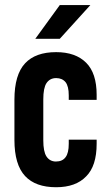

<svg xmlns="http://www.w3.org/2000/svg" viewBox="-20 -746 446 773"><path d="M38.1 -182.6V-344.7Q38.1 -445.3 81.1 -491.2Q123 -536.1 206.1 -536.1Q284.2 -536.1 327.1 -493.2Q369.1 -451.2 369.1 -364.3V-343.8H256.8V-362.3Q256.8 -398.4 244.1 -415Q230.5 -431.6 206.1 -431.6Q180.7 -431.6 167 -411.1Q154.3 -391.6 154.3 -345.7V-181.6Q154.3 -135.7 167 -116.2Q180.7 -95.7 205.1 -95.7Q231.4 -95.7 244.1 -113.3Q256.8 -129.9 256.8 -167V-183.6H369.1V-167Q369.1 -78.1 327.1 -36.1Q285.2 7.8 206.1 7.8Q123 7.8 81.1 -37.1Q38.1 -83 38.1 -182.6ZM220.7 -725.6H343.8L220.7 -589.8H122.1Z"/></svg>

Font: Dinish Condensed
Style: Bold
Weight: 700
Width: 3
Designer: Bert Driehuis
Foundry: Playbeing
Version: Version 3.006; git-39231f3c-release